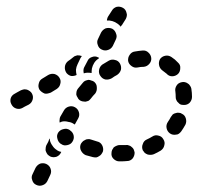

<svg xmlns="http://www.w3.org/2000/svg" viewBox="-20 -591 609 589"><path d="M122 -88Q113 -92 103 -89Q94 -85 89 -76L80 -57Q75 -48 79 -38Q82 -28 91 -24Q101 -19 111 -23Q120 -26 125 -35L134 -54Q139 -64 135 -74Q132 -83 122 -88ZM338 -144Q333 -142 329 -139Q326 -135 324 -131Q322 -126 322 -121Q321 -111 328 -104Q336 -96 346 -96Q348 -96 350 -96Q360 -96 370 -97Q380 -97 387 -105Q393 -113 393 -123Q392 -128 390 -133Q388 -137 384 -140Q380 -144 375 -145Q371 -147 366 -146Q358 -146 350 -146Q349 -146 347 -146Q342 -146 338 -144ZM240 -161Q235 -159 232 -155Q229 -152 227 -147Q224 -137 229 -128Q234 -119 243 -115Q254 -112 265 -109Q270 -108 275 -108Q280 -109 284 -112Q288 -114 291 -118Q294 -122 296 -127Q298 -137 293 -146Q288 -155 278 -157Q268 -160 259 -163Q254 -165 249 -164Q244 -164 240 -161ZM154 -131 155 -130Q161 -126 168 -125L167 -123Q163 -114 153 -110Q143 -107 134 -111Q129 -114 126 -117Q123 -121 121 -126Q119 -130 120 -135Q120 -140 122 -145L128 -156L131 -164Q132 -165 132 -165Q132 -166 133 -166Q133 -164 133 -161Q135 -152 141 -144Q146 -136 154 -131ZM418 -130Q421 -126 424 -122Q428 -119 433 -117Q437 -116 442 -116Q447 -116 452 -118Q463 -123 473 -129Q482 -135 484 -145Q487 -155 481 -164Q476 -173 466 -175Q456 -178 447 -172Q439 -167 430 -163Q421 -159 418 -149Q414 -140 418 -130ZM159 -185Q153 -176 156 -166Q158 -156 166 -150L168 -149Q176 -143 187 -146Q197 -148 202 -156Q208 -165 206 -175Q204 -185 195 -191L194 -192Q185 -198 175 -195Q165 -193 159 -185ZM501 -182Q505 -179 510 -178Q515 -177 520 -178Q525 -178 529 -181Q533 -184 536 -188Q543 -198 549 -209Q553 -218 550 -228Q547 -238 538 -242Q534 -245 529 -245Q524 -246 519 -244Q514 -243 510 -240Q507 -236 504 -232Q500 -224 495 -217Q489 -208 491 -198Q493 -188 501 -182ZM191 -264Q201 -267 210 -262Q219 -257 222 -247Q225 -237 220 -228Q215 -219 210 -210Q210 -210 209 -209Q209 -209 209 -209Q208 -209 208 -210L206 -211Q199 -216 190 -217Q180 -220 170 -218Q167 -217 163 -215Q162 -220 163 -225Q163 -229 165 -233Q171 -243 176 -252Q181 -261 191 -264ZM56 -264 68 -270Q77 -275 80 -285Q83 -295 78 -304Q76 -308 72 -311Q68 -314 63 -316Q59 -317 54 -317Q49 -316 44 -314L33 -308L26 -304Q16 -299 13 -290Q10 -280 15 -271Q20 -261 30 -258Q40 -255 49 -260ZM527 -276Q530 -272 535 -270Q540 -269 545 -269Q555 -269 562 -276Q569 -284 569 -294Q569 -306 567 -319Q566 -324 563 -328Q560 -333 556 -335Q552 -338 547 -339Q542 -340 538 -339Q527 -337 522 -329Q516 -320 518 -310Q519 -302 519 -293Q519 -288 521 -284Q523 -279 527 -276ZM269 -340Q265 -343 260 -344Q256 -346 251 -346Q246 -345 241 -343Q237 -341 234 -337Q226 -328 219 -319Q216 -315 215 -311Q214 -306 214 -301Q215 -296 218 -292Q220 -287 224 -284Q228 -281 233 -280Q238 -279 242 -279Q247 -280 252 -282Q256 -285 259 -289Q265 -297 272 -304Q278 -312 277 -323Q277 -333 269 -340ZM162 -353Q157 -361 147 -364Q137 -366 128 -361Q120 -356 110 -350Q101 -345 99 -335Q96 -325 101 -316Q104 -312 108 -309Q112 -306 117 -304Q121 -303 126 -304Q131 -305 136 -307Q145 -313 154 -318Q163 -324 165 -334Q168 -344 162 -353ZM348 -396Q343 -405 333 -407Q323 -410 314 -405Q304 -399 294 -393Q286 -387 284 -377Q282 -366 288 -358Q294 -349 304 -347Q314 -346 323 -351Q331 -357 339 -361Q348 -367 351 -377Q353 -387 348 -396ZM526 -364Q533 -371 533 -382Q534 -392 526 -399Q517 -409 506 -416Q497 -422 487 -420Q477 -418 471 -410Q466 -401 468 -391Q470 -381 478 -375Q485 -370 491 -365Q498 -357 508 -357Q518 -357 526 -364ZM227 -420Q225 -421 222 -421Q217 -422 213 -420Q208 -419 204 -415Q197 -409 188 -403Q180 -396 179 -386Q178 -376 184 -367Q190 -360 198 -358Q207 -357 215 -361Q213 -369 213 -377Q214 -386 218 -394L227 -413Q229 -416 231 -419Q229 -420 227 -420ZM236 -375Q236 -380 238 -384L248 -403Q252 -413 262 -416Q272 -420 281 -415Q282 -415 283 -414Q284 -414 284 -413Q283 -412 282 -411Q274 -406 269 -398Q264 -390 262 -381Q261 -374 261 -367Q255 -368 249 -368Q243 -368 237 -366Q236 -370 236 -375ZM444 -413Q443 -423 435 -430Q428 -437 417 -436Q405 -435 394 -433Q384 -432 378 -423Q372 -415 373 -404Q375 -394 384 -388Q392 -382 402 -384Q411 -386 421 -386Q431 -387 438 -395Q445 -403 444 -413ZM292 -439Q302 -434 312 -438Q321 -441 326 -450L335 -469Q340 -479 336 -488Q333 -498 324 -503Q314 -507 304 -504Q295 -500 290 -491L281 -472Q276 -463 280 -453Q283 -443 292 -439ZM338 -570Q348 -572 357 -567Q361 -565 364 -561Q367 -557 368 -552Q370 -547 369 -542Q368 -537 366 -533Q360 -523 354 -514Q353 -513 352 -512Q351 -510 350 -509Q349 -511 348 -512Q341 -519 333 -523Q325 -527 316 -528Q312 -528 308 -528Q308 -531 309 -534Q310 -538 312 -541Q317 -549 323 -558Q328 -567 338 -570Z"/></svg>

Font: FRB American Cursive Guidelines Dashed Black
Style: Bold Italic
Weight: 900
Italic angle: -25°
Version: Version 2.0;Modular Font Editor K font №1